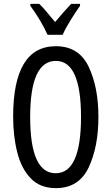

<svg xmlns="http://www.w3.org/2000/svg" viewBox="-20 -963 576 993"><path d="M489 -358Q489 -512 438.5 -618Q388 -724 269 -724Q48 -724 48 -359Q48 -258 69.5 -174Q91 -90 139.5 -40Q188 10 269 10Q388 10 438.5 -97Q489 -204 489 -358ZM136 -358Q136 -648 269 -648Q399 -648 399 -358Q399 -67 268 -67Q136 -67 136 -358ZM394 -943H348Q324 -917 307 -898Q290 -879 265 -849Q243 -875 222 -900.5Q201 -926 183 -943H137V-933Q193 -856 226 -783H304Q319 -817 345.5 -859.5Q372 -902 394 -933Z"/></svg>

Font: Noto Sans Display Condensed
Style: Regular
Weight: 400
Width: 3
Designer: Monotype Design Team
Foundry: Monotype Imaging Inc.
Version: Version 1.900